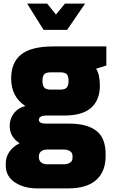

<svg xmlns="http://www.w3.org/2000/svg" viewBox="-20 -797 626 1067"><path d="M571 -433 514 -415Q535 -384 535 -320Q535 -242 487 -198.5Q439 -155 338 -155H236Q218 -155 207 -149Q196 -143 196 -131Q196 -110 236 -110H366Q463 -110 515 -70.5Q567 -31 567 61V70Q567 156 515 203Q463 250 357 250H188Q112 250 62 216Q12 182 12 123V112Q12 75 32.5 46Q53 17 89 -1Q34 -36 34 -97Q34 -138 57.5 -168Q81 -198 121 -208Q42 -259 42 -361Q42 -450 98 -494.5Q154 -539 277 -539H571ZM361 -348Q361 -374 351 -384.5Q341 -395 316 -395H261Q236 -395 226 -384.5Q216 -374 216 -348Q216 -322 226 -310.5Q236 -299 261 -299H316Q341 -299 351 -310.5Q361 -322 361 -348ZM245 34Q220 34 208 44.5Q196 55 196 72V77Q196 94 208 105Q220 116 245 116H333Q355 116 369 107Q383 98 383 81V69Q383 52 369 43Q355 34 333 34ZM131 -777H242L291 -716L341 -777H453L353 -631H222Z"/></svg>

Font: Exo Black
Style: Regular
Weight: 900
Designer: Natanael Gama
Foundry: Natanael Gama
Version: Version 1.500; ttfautohint (v1.6)